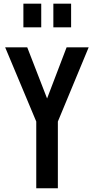

<svg xmlns="http://www.w3.org/2000/svg" viewBox="-20 -1002 500 1022"><path d="M173 0V-355L7.5 -750H125L248 -433H213.5L334.5 -750H452L288 -355V0ZM104.5 -856.5V-982.5H199.5V-856.5ZM264 -856.5V-982.5H358.5V-856.5Z"/></svg>

Font: Mohave SemiBold
Style: Regular
Weight: 600
Designer: Gumpita Rahayu
Foundry: Tokotype
Version: Version 2.003